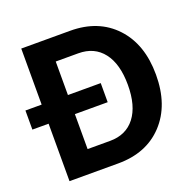

<svg xmlns="http://www.w3.org/2000/svg" viewBox="-142 -849 988 978"><g transform="rotate(-20 351.5 -359.5)"><path d="M336.9 -718.8Q490.2 -718.8 581.1 -621.6Q671.9 -524.4 671.9 -359.4Q671.9 -194.3 581.1 -97.2Q490.2 0 336.9 0H72.3V-311.5H-15.6V-415H72.3V-718.8ZM214.8 -122.1H336.9Q423.8 -122.1 471.7 -184.1Q519.5 -246.1 519.5 -359.4Q519.5 -472.7 471.7 -534.7Q423.8 -596.7 336.9 -596.7H214.8V-415H392.6V-311.5H214.8Z"/></g></svg>

Font: Min Sans Bold
Style: Regular
Weight: 700
Designer: Jinseong-Kim, NotoSansCJK, Nunito
Foundry: Jinseong-Kim
Version: Version 1.400;Glyphs 3.1.2 (3151)